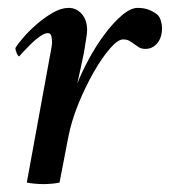

<svg xmlns="http://www.w3.org/2000/svg" viewBox="-20 -463 431 487"><path d="M154 -443Q174 -443 187.5 -427.5Q201 -412 201 -386Q201 -378 198 -361Q195 -344 193 -330Q189 -310 184.5 -289.5Q180 -269 176 -251Q187 -279 205 -312.5Q223 -346 244.5 -375Q266 -404 288.5 -423.5Q311 -443 329 -443Q347 -443 359.5 -437.5Q372 -432 380 -425Q385 -420 388 -410.5Q391 -401 391 -392Q391 -368 379 -353.5Q367 -339 349 -339Q339 -339 332.5 -343Q326 -347 320 -351.5Q314 -356 308 -359.5Q302 -363 292 -363Q279 -363 259 -340Q239 -317 218 -280.5Q197 -244 179 -200Q161 -156 153 -114L131 0Q123 2 111 3Q99 4 91 4Q82 4 69.5 3Q57 2 48 0L107 -323Q108 -327 110 -339Q112 -351 112 -355Q112 -362 110.5 -370.5Q109 -379 101 -379Q93 -379 81 -370.5Q69 -362 58 -351Q47 -340 38.5 -331Q30 -322 29 -320Q26 -320 22.5 -328Q19 -336 19 -341Q24 -350 38.5 -367Q53 -384 72.5 -401Q92 -418 113.5 -430.5Q135 -443 154 -443Z"/></svg>

Font: Vermiglione Medium
Style: Italic
Weight: 500
Italic angle: -11°
Version: Version 1.000